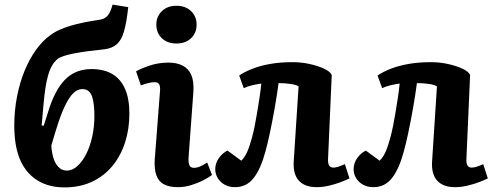

<svg xmlns="http://www.w3.org/2000/svg" viewBox="-20 -799 2145 834"><path d="M259 15Q221 15 188 5Q155 -5 128 -25.5Q101 -46 81.5 -77.5Q62 -109 52 -153Q42 -197 42 -252Q42 -319 54 -380Q66 -441 87 -492Q108 -543 136.5 -582.5Q165 -622 197 -645Q217 -660 238.5 -669.5Q260 -679 286 -687Q312 -695 344.5 -701.5Q377 -708 417 -714Q438 -718 449.5 -733.5Q461 -749 469 -779L537 -768Q530 -703 519 -664Q508 -625 487.5 -607Q467 -589 434 -585Q395 -581 361.5 -576.5Q328 -572 302 -567Q276 -562 257.5 -556Q239 -550 230 -543Q215 -530 205 -512Q195 -494 188 -468.5Q181 -443 176.5 -411Q172 -379 168.5 -340Q165 -301 161 -254L170 -253L197 -338Q213 -382 231.5 -412.5Q250 -443 272 -462Q294 -481 320.5 -490Q347 -499 377 -499Q432 -499 468.5 -477Q505 -455 523.5 -412Q542 -369 542 -306Q542 -239 523.5 -181Q505 -123 469 -79Q433 -35 380.5 -10Q328 15 259 15ZM338 -412Q316 -412 298.5 -394.5Q281 -377 265 -345Q249 -313 234 -268Q219 -223 203 -167Q204 -142 211 -116.5Q218 -91 233 -74.5Q248 -58 270 -58Q294 -58 315.5 -77Q337 -96 354 -129Q371 -162 380.5 -205Q390 -248 390 -295Q390 -318 388 -339Q386 -360 381 -376.5Q376 -393 365.5 -402.5Q355 -412 338 -412Z M675 -403Q677 -423 671.5 -432.5Q666 -442 652 -442Q639 -442 625 -438.5Q611 -435 592 -428L571 -489Q591 -501 629.5 -514Q668 -527 712 -527Q748 -527 773.5 -514Q799 -501 811 -473Q823 -445 820 -400L799 -114Q798 -93 802.5 -81.5Q807 -70 823 -70Q836 -70 850.5 -76.5Q865 -83 880 -93L901 -39Q888 -29 864 -16.5Q840 -4 811 5Q782 14 754 14Q713 14 690 0.5Q667 -13 658.5 -39.5Q650 -66 652 -104ZM659 -692Q659 -727 683 -750.5Q707 -774 747 -774Q773 -774 792.5 -763.5Q812 -753 823 -734.5Q834 -716 834 -692Q834 -656 810 -633Q786 -610 747 -610Q707 -610 683 -633Q659 -656 659 -692Z M1019 -471Q1044 -488 1078 -501Q1112 -514 1155 -521.5Q1198 -529 1251 -529Q1289 -529 1325 -521Q1361 -513 1387 -501Q1413 -489 1421 -474L1405 -109Q1404 -90 1409.5 -80.5Q1415 -71 1428 -71Q1437 -71 1448.5 -74.5Q1460 -78 1478 -86L1498 -24Q1484 -17 1460.5 -8Q1437 1 1409.5 7.5Q1382 14 1355 14Q1304 14 1278 -14.5Q1252 -43 1256 -100L1277 -424Q1266 -431 1241 -434.5Q1216 -438 1190 -438Q1183 -385 1173 -328.5Q1163 -272 1152.5 -222.5Q1142 -173 1133 -141Q1113 -66 1082 -26Q1051 14 1001 14Q975 14 955.5 3Q936 -8 925.5 -26Q915 -44 915 -64Q915 -90 930.5 -112Q946 -134 968 -145L1028 -101Q1043 -115 1054 -140Q1065 -165 1075 -203Q1081 -225 1086.5 -252.5Q1092 -280 1097 -310.5Q1102 -341 1107 -373Q1112 -405 1115 -436Q1099 -434 1077 -429Q1055 -424 1039 -416Z M1620 -471Q1645 -488 1679 -501Q1713 -514 1756 -521.5Q1799 -529 1852 -529Q1890 -529 1926 -521Q1962 -513 1988 -501Q2014 -489 2022 -474L2006 -109Q2005 -90 2010.5 -80.5Q2016 -71 2029 -71Q2038 -71 2049.5 -74.5Q2061 -78 2079 -86L2099 -24Q2085 -17 2061.5 -8Q2038 1 2010.5 7.5Q1983 14 1956 14Q1905 14 1879 -14.5Q1853 -43 1857 -100L1878 -424Q1867 -431 1842 -434.5Q1817 -438 1791 -438Q1784 -385 1774 -328.5Q1764 -272 1753.5 -222.5Q1743 -173 1734 -141Q1714 -66 1683 -26Q1652 14 1602 14Q1576 14 1556.5 3Q1537 -8 1526.5 -26Q1516 -44 1516 -64Q1516 -90 1531.5 -112Q1547 -134 1569 -145L1629 -101Q1644 -115 1655 -140Q1666 -165 1676 -203Q1682 -225 1687.5 -252.5Q1693 -280 1698 -310.5Q1703 -341 1708 -373Q1713 -405 1716 -436Q1700 -434 1678 -429Q1656 -424 1640 -416Z"/></svg>

Font: Literata 18pt
Style: Bold Italic
Weight: 700
Italic angle: -2°
Designer: Latin by Veronika Burian and Jose Scaglione. Greek by Irene Vlachou. Cyrillic by Vera Evstafieva
Foundry: TypeTogether
Version: Version 3.103;gftools[0.9.29]